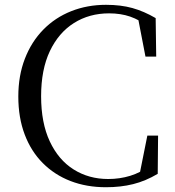

<svg xmlns="http://www.w3.org/2000/svg" viewBox="-20 -765 731 801"><path d="M422 16.1Q341.2 16.1 274.3 -9.7Q207.5 -35.5 158.5 -84.7Q109.5 -133.8 83 -204Q56.4 -274.1 56.4 -362.1Q56.4 -449.6 83.9 -520.4Q111.3 -591.1 160.8 -641.5Q210.3 -691.9 277.2 -718.4Q344.2 -744.9 422.3 -744.9Q483.8 -744.9 532.2 -731.5Q580.6 -718 629.4 -689.5L631.7 -528.8H586.9L553.4 -702.3L604 -685.4V-650.8Q562.3 -682.3 522.9 -695.8Q483.6 -709.3 435.2 -709.3Q352.6 -709.3 288.6 -669Q224.6 -628.7 188 -551.7Q151.5 -474.7 151.5 -363.5Q151.5 -252.4 187.7 -175.1Q224 -97.7 287.3 -58Q350.7 -18.2 431.3 -18.2Q479.5 -18.2 523.1 -31.5Q566.8 -44.8 609.2 -76.2V-43.1L560.6 -29.3L594.7 -199.3H639.5L638 -39.8Q587.2 -9.6 535.4 3.2Q483.6 16.1 422 16.1Z"/></svg>

Font: Noto Serif KR ExtraLight
Style: Regular
Weight: 200
Designer: Ryoko NISHIZUKA 西塚涼子 (kana & ideographs); Frank Grießhammer (Latin, Greek & Cyrillic); Wenlong ZHANG 张文龙 (bopomofo); San
Foundry: Adobe
Version: Version 2.002-H1;hotconv 1.1.0;makeotfexe 2.6.0